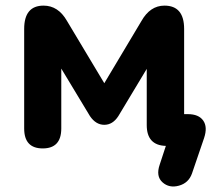

<svg xmlns="http://www.w3.org/2000/svg" viewBox="-20 -519 773 683"><path d="M706 -28 663 98Q651 132 616.5 141.5Q582 151 558 129.5Q534 108 548 67L570 0Q502 -2 502 -74V-274L401 -106Q381 -75 351 -75Q321 -75 300 -106L198 -275V-62Q198 9 132 9Q66 9 66 -62V-416Q66 -499 135 -499Q187 -499 218 -445L351 -223L483 -444Q514 -499 565 -499Q635 -499 635 -416V-113H648Q687 -113 703 -90Q719 -67 706 -28Z"/></svg>

Font: Nunito ExtraBold
Style: Regular
Weight: 800
Designer: Vernon Adams
Foundry: Vernon Adams
Version: Version 3.602